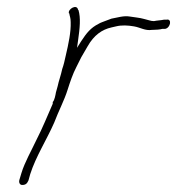

<svg xmlns="http://www.w3.org/2000/svg" viewBox="-20 -542 504 546"><path d="M35 -30C33 -22 37 -16 43 -16C53 -16 57 -20 61 -29L66 -47C82 -97 113 -145 134 -193C146 -225 163 -257 172 -286C179 -308 187 -332 197 -351L211 -379L229 -410C247 -442 270 -458 297 -464L310 -467C326 -471 344 -470 361 -467C379 -464 393 -454 412 -457H413C422 -457 436 -458 442 -460H450C465 -463 470 -490 453 -486H446C437 -484 427 -484 418 -482H417C412 -482 409 -483 405 -484L390 -488C383 -490 377 -491 370 -492L349 -495C332 -498 314 -492 297 -489L281 -483C274 -480 266 -478 260 -474C238 -463 226 -448 211 -425L199 -406L202 -427C207 -462 210 -491 203 -514H202C199 -532 172 -516 176 -504H177C178 -496 181 -492 181 -479C182 -451 175 -418 167 -384C164 -370 161 -357 157 -346C153 -327 147 -312 144 -297L139 -279C138 -273 135 -256 130 -252V-250V-249V-247C115 -213 101 -178 84 -145C69 -113 50 -80 41 -50ZM132 -188Z"/></svg>

Font: Stray Cat
Style: LtCnObl
Weight: 300
Version: Version 1.0